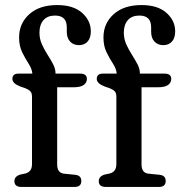

<svg xmlns="http://www.w3.org/2000/svg" viewBox="-20 -739 712 759"><path d="M206 -89Q206 -55.5 233 -52.5L277 -48Q301.5 -45.5 301.5 -23.5Q301.5 0 274.5 0H64.5Q37 0 37 -23Q37 -42 60.5 -49L79.5 -53Q106.5 -59.5 106.5 -90V-356.5Q106.5 -370.5 100.5 -377.5Q94.5 -384.5 78 -391L60.5 -397Q29 -409 29 -427Q29 -448 53 -448H108Q106 -467.5 93 -487.5Q80 -507.5 67.8 -532.2Q55.5 -557 55.5 -591Q55.5 -646.5 95.8 -682.8Q136 -719 206 -719Q270 -719 304.5 -688.2Q339 -657.5 339 -615Q339 -588.5 326 -574.5Q313 -560.5 292.5 -560.5Q270 -560.5 257 -574.8Q244 -589 244 -613.5V-631Q244 -677.5 197.5 -677.5Q168 -677.5 152 -659.5Q136 -641.5 136 -610Q136 -585.5 145.5 -564.2Q155 -543 167.5 -523.5Q180 -504 189.8 -485.5Q199.5 -467 199.5 -448.5V-448H296.5Q323.5 -448 323.5 -427Q323.5 -412.5 311 -403.2Q298.5 -394 270.5 -394H206ZM539.5 -89Q539.5 -55.5 566.5 -52.5L610.5 -48Q635 -45.5 635 -23.5Q635 0 608 0H398Q370.5 0 370.5 -23Q370.5 -42 394 -49L413 -53Q440 -59.5 440 -90V-356.5Q440 -370.5 434 -377.5Q428 -384.5 411.5 -391L394 -397Q362.5 -409 362.5 -427Q362.5 -448 386.5 -448H441.5Q439.5 -467.5 426.5 -487.5Q413.5 -507.5 401.2 -532.2Q389 -557 389 -591Q389 -646.5 429.2 -682.8Q469.5 -719 539.5 -719Q603.5 -719 638 -688.2Q672.5 -657.5 672.5 -615Q672.5 -588.5 659.5 -574.5Q646.5 -560.5 626 -560.5Q603.5 -560.5 590.5 -574.8Q577.5 -589 577.5 -613.5V-631Q577.5 -677.5 531 -677.5Q501.5 -677.5 485.5 -659.5Q469.5 -641.5 469.5 -610Q469.5 -585.5 479 -564.2Q488.5 -543 501 -523.5Q513.5 -504 523.2 -485.5Q533 -467 533 -448.5V-448H630Q657 -448 657 -427Q657 -412.5 644.5 -403.2Q632 -394 604 -394H539.5Z"/></svg>

Font: Fraunces 72pt SuperSoft
Style: Regular
Weight: 400
Version: Version 1.000;[b76b70a41]